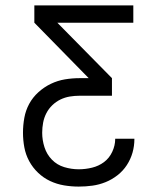

<svg xmlns="http://www.w3.org/2000/svg" viewBox="-20 -690 590 710"><path d="M271 0Q244 0 217 -4.5Q190 -9 165.5 -20.5Q141 -32 121 -51Q101 -70 88 -94Q75 -118 70 -145Q65 -172 65 -199Q65 -227 70 -254.5Q75 -282 88 -306Q101 -330 122 -349Q143 -368 168 -380Q193 -392 220 -396.5Q247 -401 275 -401H308L107 -606V-670H473V-606H192L394 -401V-336H275Q256 -336 238 -333Q220 -330 203.5 -322Q187 -314 173.5 -301Q160 -288 151.5 -271.5Q143 -255 139.5 -236.5Q136 -218 136 -199Q136 -172 144.5 -145.5Q153 -119 172 -99.5Q191 -80 217.5 -72Q244 -64 271 -64Q296 -64 320.5 -70Q345 -76 364.5 -90.5Q384 -105 395 -128.5Q406 -152 406 -176V-177H477V-176Q477 -150 470 -125.5Q463 -101 449 -79.5Q435 -58 414.5 -42Q394 -26 370.5 -16.5Q347 -7 322 -3.5Q297 0 271 0Z"/></svg>

Font: Lode
Style: Regular
Weight: 400
Monospace: yes
Designer: Belleve Invis
Foundry: Belleve Invis
Version: Version 29.2.0; ttfautohint (v1.8.3)